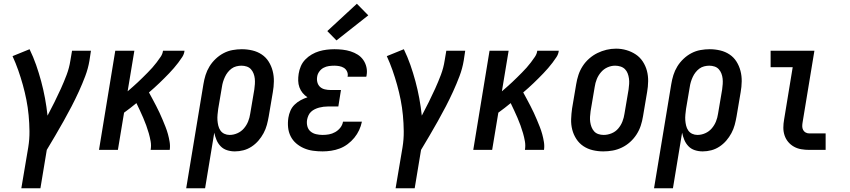

<svg xmlns="http://www.w3.org/2000/svg" viewBox="-20 -801 4540 1026"><path d="M94 205 131 -14Q138 -57 137.5 -100Q137 -143 133 -185Q129 -227 121 -267.5Q113 -308 102 -347.5Q91 -387 77.5 -425.5Q64 -464 47 -501L138 -538Q158 -497 173 -454Q188 -411 200 -366.5Q212 -322 220.5 -276Q229 -230 234 -183Q253 -219 271 -255Q289 -291 305.5 -327.5Q322 -364 336 -401Q350 -438 356 -477L365 -530H466L458 -477Q451 -435 435.5 -394Q420 -353 401.5 -312.5Q383 -272 362.5 -232.5Q342 -193 320 -154Q298 -115 275.5 -76.5Q253 -38 230 0L196 205Z M509 0 596 -530H698L662 -313Q676 -325 689.5 -337Q703 -349 716.5 -361.5Q730 -374 743 -387Q756 -400 769 -413Q782 -426 794 -439.5Q806 -453 817 -467.5Q828 -482 838.5 -497.5Q849 -513 851 -530H966Q964 -512 954 -496.5Q944 -481 932.5 -466Q921 -451 909 -437Q897 -423 884 -409.5Q871 -396 858 -383Q845 -370 831.5 -357Q818 -344 804 -331.5Q790 -319 776 -307Q786 -289 795.5 -271Q805 -253 814.5 -235Q824 -217 832.5 -198.5Q841 -180 849 -161Q857 -142 864.5 -123Q872 -104 877.5 -84Q883 -64 886.5 -42.5Q890 -21 887 0H785Q789 -23 785 -45.5Q781 -68 775 -89Q769 -110 761.5 -130.5Q754 -151 745.5 -171Q737 -191 727.5 -211Q718 -231 709 -250Q693 -237 676.5 -224Q660 -211 643 -199L610 0Z M975 205 1067 -351Q1071 -376 1078.5 -400Q1086 -424 1099.5 -446Q1113 -468 1132.5 -486.5Q1152 -505 1175 -517Q1198 -529 1223 -533.5Q1248 -538 1272 -538Q1301 -538 1328.5 -531.5Q1356 -525 1378.5 -510Q1401 -495 1415.5 -472Q1430 -449 1437 -422Q1444 -395 1443.5 -366Q1443 -337 1438 -309L1416 -179Q1412 -156 1406 -133.5Q1400 -111 1388.5 -89.5Q1377 -68 1361 -49.5Q1345 -31 1324.5 -17.5Q1304 -4 1281 2Q1258 8 1235 8Q1213 8 1193 1.5Q1173 -5 1159 -19.5Q1145 -34 1137 -53Q1129 -72 1125 -92L1076 205ZM1207 -80Q1228 -80 1248.5 -89Q1269 -98 1283.5 -115Q1298 -132 1306 -152Q1314 -172 1317 -193L1339 -323Q1341 -337 1342 -352Q1343 -367 1341.5 -381Q1340 -395 1335 -408Q1330 -421 1321 -431Q1312 -441 1298.5 -445.5Q1285 -450 1270 -450Q1257 -450 1243 -446.5Q1229 -443 1217.5 -434.5Q1206 -426 1197 -414.5Q1188 -403 1182 -390Q1176 -377 1172 -364Q1168 -351 1166 -337L1146 -219Q1144 -204 1142.5 -188.5Q1141 -173 1142 -158.5Q1143 -144 1146.5 -129.5Q1150 -115 1158 -103.5Q1166 -92 1179 -86Q1192 -80 1207 -80Z M1704 8Q1678 8 1652.5 4.5Q1627 1 1604 -9Q1581 -19 1562.5 -35Q1544 -51 1533 -73Q1522 -95 1519.5 -120.5Q1517 -146 1521 -172Q1524 -191 1532 -209.5Q1540 -228 1554.5 -242Q1569 -256 1586.5 -265.5Q1604 -275 1623 -281Q1608 -291 1597 -304.5Q1586 -318 1580 -334.5Q1574 -351 1573.5 -369.5Q1573 -388 1576 -407Q1579 -427 1587.5 -447Q1596 -467 1611.5 -483Q1627 -499 1646 -510Q1665 -521 1685 -527Q1705 -533 1726 -535.5Q1747 -538 1767 -538Q1789 -538 1811 -535.5Q1833 -533 1853.5 -526.5Q1874 -520 1891.5 -509Q1909 -498 1921 -481Q1933 -464 1938 -442.5Q1943 -421 1939 -399Q1939 -397 1938.5 -395Q1938 -393 1937 -391H1837Q1837 -392 1837.5 -393Q1838 -394 1838 -394Q1840 -408 1834 -420Q1828 -432 1817.5 -438.5Q1807 -445 1793.5 -447.5Q1780 -450 1767 -450Q1752 -450 1737.5 -448Q1723 -446 1709.5 -439Q1696 -432 1686.5 -419Q1677 -406 1675 -392Q1672 -376 1676 -361Q1680 -346 1690.5 -336.5Q1701 -327 1716 -323.5Q1731 -320 1747 -320H1802L1788 -232H1732Q1720 -232 1708.5 -230.5Q1697 -229 1685.5 -226Q1674 -223 1662.5 -217.5Q1651 -212 1642 -203.5Q1633 -195 1628 -183.5Q1623 -172 1621 -161Q1618 -143 1622.5 -126Q1627 -109 1639.5 -98.5Q1652 -88 1669 -84Q1686 -80 1704 -80Q1721 -80 1738 -83Q1755 -86 1771 -95Q1787 -104 1798.5 -118.5Q1810 -133 1813 -151H1914Q1909 -127 1899 -105.5Q1889 -84 1873.5 -65Q1858 -46 1838 -31Q1818 -16 1795.5 -7.5Q1773 1 1749.5 4.5Q1726 8 1704 8ZM1778 -585 1729 -635 1887 -781 1948 -719Z M2094 205 2131 -14Q2138 -57 2137.5 -100Q2137 -143 2133 -185Q2129 -227 2121 -267.5Q2113 -308 2102 -347.5Q2091 -387 2077.5 -425.5Q2064 -464 2047 -501L2138 -538Q2158 -497 2173 -454Q2188 -411 2200 -366.5Q2212 -322 2220.5 -276Q2229 -230 2234 -183Q2253 -219 2271 -255Q2289 -291 2305.5 -327.5Q2322 -364 2336 -401Q2350 -438 2356 -477L2365 -530H2466L2458 -477Q2451 -435 2435.5 -394Q2420 -353 2401.5 -312.5Q2383 -272 2362.5 -232.5Q2342 -193 2320 -154Q2298 -115 2275.5 -76.5Q2253 -38 2230 0L2196 205Z M2509 0 2596 -530H2698L2662 -313Q2676 -325 2689.5 -337Q2703 -349 2716.5 -361.5Q2730 -374 2743 -387Q2756 -400 2769 -413Q2782 -426 2794 -439.5Q2806 -453 2817 -467.5Q2828 -482 2838.5 -497.5Q2849 -513 2851 -530H2966Q2964 -512 2954 -496.5Q2944 -481 2932.5 -466Q2921 -451 2909 -437Q2897 -423 2884 -409.5Q2871 -396 2858 -383Q2845 -370 2831.5 -357Q2818 -344 2804 -331.5Q2790 -319 2776 -307Q2786 -289 2795.5 -271Q2805 -253 2814.5 -235Q2824 -217 2832.5 -198.5Q2841 -180 2849 -161Q2857 -142 2864.5 -123Q2872 -104 2877.5 -84Q2883 -64 2886.5 -42.5Q2890 -21 2887 0H2785Q2789 -23 2785 -45.5Q2781 -68 2775 -89Q2769 -110 2761.5 -130.5Q2754 -151 2745.5 -171Q2737 -191 2727.5 -211Q2718 -231 2709 -250Q2693 -237 2676.5 -224Q2660 -211 2643 -199L2610 0Z M3204 8Q3175 8 3147.5 1.5Q3120 -5 3097.5 -20Q3075 -35 3060 -58Q3045 -81 3038 -108Q3031 -135 3032 -164Q3033 -193 3037 -221L3059 -351Q3063 -376 3071 -400.5Q3079 -425 3093.5 -447.5Q3108 -470 3128.5 -488Q3149 -506 3172.5 -517.5Q3196 -529 3221 -535Q3246 -541 3272 -541Q3301 -541 3328 -533Q3355 -525 3377.5 -510Q3400 -495 3415 -472Q3430 -449 3437 -422.5Q3444 -396 3443.5 -366.5Q3443 -337 3438 -309L3416 -179Q3412 -154 3404 -129.5Q3396 -105 3381.5 -82.5Q3367 -60 3347 -42Q3327 -24 3303 -12.5Q3279 -1 3254 3.5Q3229 8 3204 8ZM3206 -80Q3227 -80 3248 -88.5Q3269 -97 3283.5 -114Q3298 -131 3306 -151.5Q3314 -172 3317 -193L3339 -323Q3341 -338 3342 -352.5Q3343 -367 3341 -381.5Q3339 -396 3334 -409Q3329 -422 3319.5 -431.5Q3310 -441 3296 -445.5Q3282 -450 3267 -450Q3246 -450 3226 -441Q3206 -432 3191.5 -415Q3177 -398 3169 -378Q3161 -358 3158 -337L3136 -207Q3134 -192 3133 -177.5Q3132 -163 3134 -149Q3136 -135 3141 -122Q3146 -109 3155 -99Q3164 -89 3177.5 -84.5Q3191 -80 3206 -80Z M3475 205 3567 -351Q3571 -376 3578.5 -400Q3586 -424 3599.5 -446Q3613 -468 3632.5 -486.5Q3652 -505 3675 -517Q3698 -529 3723 -533.5Q3748 -538 3772 -538Q3801 -538 3828.5 -531.5Q3856 -525 3878.5 -510Q3901 -495 3915.5 -472Q3930 -449 3937 -422Q3944 -395 3943.5 -366Q3943 -337 3938 -309L3916 -179Q3912 -156 3906 -133.5Q3900 -111 3888.5 -89.5Q3877 -68 3861 -49.5Q3845 -31 3824.5 -17.5Q3804 -4 3781 2Q3758 8 3735 8Q3713 8 3693 1.5Q3673 -5 3659 -19.5Q3645 -34 3637 -53Q3629 -72 3625 -92L3576 205ZM3707 -80Q3728 -80 3748.5 -89Q3769 -98 3783.5 -115Q3798 -132 3806 -152Q3814 -172 3817 -193L3839 -323Q3841 -337 3842 -352Q3843 -367 3841.5 -381Q3840 -395 3835 -408Q3830 -421 3821 -431Q3812 -441 3798.5 -445.5Q3785 -450 3770 -450Q3757 -450 3743 -446.5Q3729 -443 3717.5 -434.5Q3706 -426 3697 -414.5Q3688 -403 3682 -390Q3676 -377 3672 -364Q3668 -351 3666 -337L3646 -219Q3644 -204 3642.5 -188.5Q3641 -173 3642 -158.5Q3643 -144 3646.5 -129.5Q3650 -115 3658 -103.5Q3666 -92 3679 -86Q3692 -80 3707 -80Z M4305 0Q4283 0 4262 -3.5Q4241 -7 4223 -17Q4205 -27 4192 -42.5Q4179 -58 4172.5 -77.5Q4166 -97 4166 -118.5Q4166 -140 4170 -162L4216 -442H4098V-530H4332L4269 -148Q4267 -137 4267 -126.5Q4267 -116 4271.5 -107Q4276 -98 4285 -93Q4294 -88 4305 -88H4392V0Z"/></svg>

Font: Iosevka Curly Slab SmBdObl
Style: Regular
Weight: 600
Italic angle: -9°
Monospace: yes
Designer: Belleve Invis
Foundry: Belleve Invis
Version: Version 11.0.0; ttfautohint (v1.8.3)